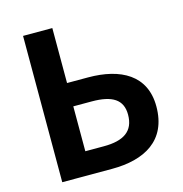

<svg xmlns="http://www.w3.org/2000/svg" viewBox="-109 -839 893 938"><g transform="rotate(-15 337.5 -370.0)"><path d="M91 0H343C507 0 631 -66 631 -239C631 -397 510 -462 345 -462H239V-740H91ZM239 -117V-344H332C436 -344 487 -312 487 -236C487 -152 433 -117 333 -117Z"/></g></svg>

Font: Spoqa Han Sans Neo Bold
Style: Bold
Weight: 700
Designer: [Spoqa Han Sans Neo] Dong-huui Kim  Younghwa Kang  Yujin Lee  [Noto Sans] Ryoko NISHIZUKA  (kana & ideographs); Paul D. 
Foundry: Spoqa (http://www.spoqa-han-sans.com)
Version: Version 1.000